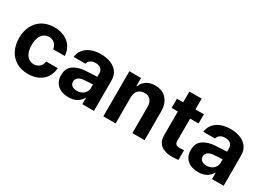

<svg xmlns="http://www.w3.org/2000/svg" viewBox="-17 -1301 2680 1956"><g transform="rotate(30 1323.0 -323.0)"><path d="M35.2 -263.7Q35.2 -344.7 66.7 -406.5Q98.1 -468.3 157 -502.7Q215.8 -537.1 294.9 -537.1Q362.8 -537.1 415 -512.2Q467.3 -487.3 497.3 -441.7Q527.3 -396 530.3 -335.9H394.5Q387.7 -376.5 362.3 -400.6Q336.9 -424.8 296.9 -424.8Q262.2 -424.8 236.1 -406Q210 -387.2 195.8 -351.1Q181.6 -314.9 181.6 -265.6Q181.6 -214.8 195.8 -178.7Q210 -142.6 235.8 -123.5Q261.7 -104.5 296.9 -104.5Q335.4 -104.5 361.8 -127.4Q388.2 -150.4 394.5 -192.4H530.3Q526.9 -132.3 497.6 -86.4Q468.3 -40.5 416.3 -14.9Q364.3 10.7 294.9 10.7Q215.3 10.7 156.5 -23.9Q97.7 -58.6 66.4 -120.6Q35.2 -182.6 35.2 -263.7Z M792 -311.5Q845.7 -314.9 923.8 -318.4V-361.3Q922.9 -394.5 900.9 -413.1Q878.9 -431.6 838.9 -431.6Q802.7 -431.6 779.8 -416Q756.8 -400.4 751 -373H613.3Q617.7 -419.9 645.8 -457Q673.8 -494.1 724.1 -515.6Q774.4 -537.1 842.8 -537.1Q903.3 -537.1 954.3 -518.1Q1005.4 -499 1036.4 -458.7Q1067.4 -418.5 1067.4 -357.4V0H930.7V-73.2H926.8Q905.8 -34.7 866.9 -12.5Q828.1 9.8 771.5 9.8Q719.7 9.8 679.9 -8.1Q640.1 -25.9 617.4 -61.5Q594.7 -97.2 594.7 -148.4Q594.7 -230.5 649.9 -268.6Q705.1 -306.6 792 -311.5ZM812.5 -89.8Q844.7 -89.8 870.4 -103Q896 -116.2 910.2 -139.2Q924.3 -162.1 923.8 -189.5V-228Q900.9 -227.5 867.2 -225.6Q833.5 -223.6 815.4 -221.7Q777.3 -217.8 755.4 -200.2Q733.4 -182.6 733.4 -152.3Q733.4 -122.6 755.1 -106.2Q776.9 -89.8 812.5 -89.8Z M1322.3 0H1177.7V-530.3H1315.4V-437.5H1321.3Q1339.8 -484.4 1381.3 -510.7Q1422.9 -537.1 1480.5 -537.1Q1535.6 -537.1 1577.1 -513.2Q1618.7 -489.3 1641.1 -444.1Q1663.6 -398.9 1663.1 -337.9V0H1519.5V-312.5Q1519.5 -361.3 1494.1 -389.2Q1468.8 -417 1423.8 -417Q1377.4 -417 1349.9 -387.7Q1322.3 -358.4 1322.3 -306.6Z M2054.7 -421.9H1955.1V-163.1Q1955.1 -133.8 1967.8 -122.1Q1980.5 -110.4 2004.9 -109.4Q2036.1 -109.4 2062.5 -112.3V2Q2036.6 6.8 1985.4 6.8Q1903.8 6.8 1856.9 -30.8Q1810.1 -68.4 1810.5 -142.6V-421.9H1737.3V-530.3H1810.5V-657.2H1955.1V-530.3H2054.7Z M2317.4 -311.5Q2371.1 -314.9 2449.2 -318.4V-361.3Q2448.2 -394.5 2426.3 -413.1Q2404.3 -431.6 2364.3 -431.6Q2328.1 -431.6 2305.2 -416Q2282.2 -400.4 2276.4 -373H2138.7Q2143.1 -419.9 2171.1 -457Q2199.2 -494.1 2249.5 -515.6Q2299.8 -537.1 2368.2 -537.1Q2428.7 -537.1 2479.7 -518.1Q2530.8 -499 2561.8 -458.7Q2592.8 -418.5 2592.8 -357.4V0H2456.1V-73.2H2452.1Q2431.2 -34.7 2392.3 -12.5Q2353.5 9.8 2296.9 9.8Q2245.1 9.8 2205.3 -8.1Q2165.5 -25.9 2142.8 -61.5Q2120.1 -97.2 2120.1 -148.4Q2120.1 -230.5 2175.3 -268.6Q2230.5 -306.6 2317.4 -311.5ZM2337.9 -89.8Q2370.1 -89.8 2395.8 -103Q2421.4 -116.2 2435.5 -139.2Q2449.7 -162.1 2449.2 -189.5V-228Q2426.3 -227.5 2392.6 -225.6Q2358.9 -223.6 2340.8 -221.7Q2302.7 -217.8 2280.8 -200.2Q2258.8 -182.6 2258.8 -152.3Q2258.8 -122.6 2280.5 -106.2Q2302.2 -89.8 2337.9 -89.8Z"/></g></svg>

Font: Pretendard JP
Style: Bold
Weight: 700
Designer: Base glyphs from Inter by Rasmus Andersson; Hangeul glyphs from Noto Sans CJK(Source Han Sans) by Jang Soo-young and Kan
Foundry: Kil Hyung-jin
Version: Version 1.309